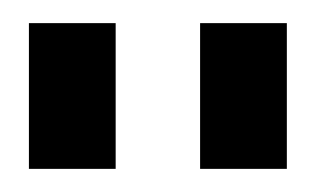

<svg xmlns="http://www.w3.org/2000/svg" viewBox="-20 -756 273 166"><path d="M80 -736V-610H5V-736ZM228 -736V-610H153V-736Z"/></svg>

Font: Pathway Extreme SemiCondensed Medium
Style: Regular
Weight: 500
Width: 4
Version: Version 1.001;gftools[0.9.26]